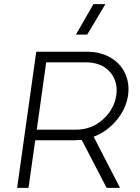

<svg xmlns="http://www.w3.org/2000/svg" viewBox="-20 -911 679 931"><path d="M401.9 -660.2Q466.3 -660.2 515.1 -632.1Q564 -604 586.4 -555.7Q608.9 -507.3 601.1 -449.2Q591.3 -383.8 545.7 -328.6Q500 -273.4 434.1 -248L562 0H497.1L376 -232.9Q353.5 -231 341.8 -231H150.9L118.2 0H63L155.8 -660.2ZM158.2 -282.2H348.1Q423.8 -282.2 478.8 -331.5Q533.7 -380.9 543.9 -449.2Q553.2 -517.6 512.2 -563.2Q471.2 -608.9 394 -608.9H204.1ZM348.1 -743.2 433.1 -891.1H491.2L402.8 -743.2Z"/></svg>

Font: Human Sans Light
Style: Italic
Weight: 300
Italic angle: -8°
Designer: Tim Radville
Foundry: Continuum
Version: Version 1.000;FEAKit 1.0